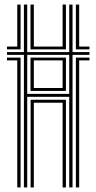

<svg xmlns="http://www.w3.org/2000/svg" viewBox="-20 -820 422 840"><path d="M84.6 0V-580H10.5V-592.1H84.6V-800H99.1V-592.1H282.9V-800H297.4V-592.1H371.4V-580H297.4V0H282.9V-396.4H99.1V0ZM55.6 0V-555.8H10.5V-567.9H70.1V0ZM113.9 0V-383.5H268.4V0H253.9V-370.6H128V0ZM311.9 0V-567.9H371.4V-555.8H326.4V0ZM99.1 -409.3H282.9V-580H99.1ZM113.5 -422.2V-567.9H268.4V-422.2ZM128 -435H253.9V-555.8H128ZM10.5 -604.1V-616.2H55.6V-800H70.1V-604.1ZM113.5 -604.1V-800H128V-616.2H253.9V-800H268.4V-604.1ZM311.9 -604.1V-800H326.4V-616.2H371.4V-604.1Z"/></svg>

Font: Big Shoulders Inline Display SC Thin
Style: Regular
Weight: 100
Designer: Patric King
Foundry: XO Type Co
Version: Version 2.002